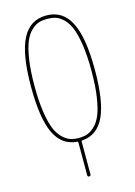

<svg xmlns="http://www.w3.org/2000/svg" viewBox="-140 -813 780 1106"><g transform="rotate(-15 250.0 -260.0)"><path d="M298.8 -713.4Q277.3 -719.7 250 -719.7Q222.7 -719.7 201.2 -713.4Q179.7 -707 156.2 -685.5Q132.8 -664.1 116.7 -626.5Q100.6 -588.9 90.3 -522.5Q80.1 -456.1 80.1 -365.2Q80.1 -274.4 90.3 -207.5Q100.6 -140.6 116.7 -103.5Q132.8 -66.4 156.2 -44.9Q179.7 -23.4 201.2 -16.6Q222.7 -9.8 250 -9.8Q277.3 -9.8 298.8 -16.6Q320.3 -23.4 343.8 -44.9Q367.2 -66.4 383.3 -103.5Q399.4 -140.6 409.7 -207.5Q419.9 -274.4 419.9 -365.2Q419.9 -456.1 409.7 -522.5Q399.4 -588.9 383.3 -626.5Q367.2 -664.1 343.8 -685.5Q320.3 -707 298.8 -713.4ZM234.4 8.8Q144.5 2 102.1 -87.9Q59.6 -177.7 59.6 -365.2Q59.6 -559.6 106 -649.9Q152.3 -740.2 250 -740.2Q347.7 -740.2 394 -649.4Q440.4 -558.6 440.4 -365.2Q440.4 -178.7 398.4 -88.4Q356.4 2 265.6 8.8Q259.8 8.8 259.8 14.6V210Q259.8 219.7 250 219.7Q240.2 219.7 240.2 210V14.6Q240.2 8.8 234.4 8.8Z"/></g></svg>

Font: Rounded-L Mgen+ 2m thin
Style: Regular
Weight: 100
Designer: [Source Han Sans]
Ryoko NISHIZUKA  (kana & ideographs); Paul D. Hunt (Latin, Greek & Cyrillic); Wenlong ZHANG  (bopomofo
Version: Version 1.059.20150602